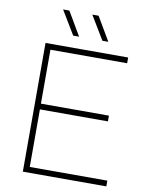

<svg xmlns="http://www.w3.org/2000/svg" viewBox="-100 -1016 843 1087"><g transform="rotate(10 321.0 -472.0)"><path d="M142 -33H588V0H108V-740H583V-707H142V-397H533V-364H142ZM255 -808 173 -944H209L289 -808ZM423 -808 341 -944H377L457 -808Z"/></g></svg>

Font: Encode Sans Expanded Thin
Style: Regular
Weight: 250
Width: 7
Designer: Multiple Designers
Foundry: Impallari Type
Version: Version 2.000